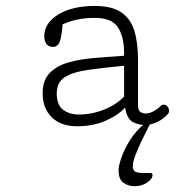

<svg xmlns="http://www.w3.org/2000/svg" viewBox="-20 -417 645 646"><path d="M433.6 209.5Q410.6 209.5 394.8 197.5Q378.9 185.5 378.9 155.8Q378.9 140.6 388.7 112.8Q398.4 85 417.5 54.4Q436.5 23.9 464.4 1H484.4Q482.9 4.4 473.9 21.7Q464.8 39.1 454.1 61.8Q443.4 84.5 435.1 106.4Q426.8 128.4 426.8 141.6Q426.8 157.7 436.5 161.4Q446.3 165 458 165H469.2Q477.5 165 485.4 165Q493.2 165 493.2 171.9Q493.2 184.6 475.1 197Q457 209.5 433.6 209.5ZM239.7 7.8Q184.6 7.8 154.1 -22.5Q123.5 -52.7 123.5 -102.5Q123.5 -147.5 147.7 -171.9Q171.9 -196.3 211.7 -207.3Q251.5 -218.3 300 -222.2Q348.6 -226.1 397.5 -229.5V-239.3Q397.5 -292.5 377 -324.7Q356.4 -356.9 298.3 -356.9Q239.3 -356.9 190.4 -335Q188.5 -300.8 182.1 -280Q175.8 -259.3 158.2 -259.3Q143.1 -259.3 136 -269.5Q128.9 -279.8 128.9 -294.4Q128.9 -339.4 176 -368.2Q223.1 -397 298.8 -397Q356.9 -397 388.4 -375.2Q419.9 -353.5 432.1 -313.2Q444.3 -272.9 444.3 -216.8V-64.5Q444.3 -45.4 452.4 -40.3Q460.4 -35.2 469.7 -35.2Q483.4 -35.2 497.6 -43.2Q511.7 -51.3 519 -59.1Q524.4 -64.9 530.8 -64.9Q538.1 -64.9 543.5 -58.6Q548.8 -52.2 548.8 -44.4Q548.8 -37.1 543.9 -32.2Q528.8 -16.1 508.5 -6.3Q488.3 3.4 465.8 3.4Q445.3 3.4 426.3 -6.8Q407.2 -17.1 400.9 -55.2Q378.4 -29.8 335.9 -11Q293.5 7.8 239.7 7.8ZM245.1 -31.7Q288.6 -31.7 329.8 -48.1Q371.1 -64.5 397.5 -92.3V-195.8Q327.1 -189 276.4 -181.9Q225.6 -174.8 198.2 -157.5Q170.9 -140.1 170.9 -102.5Q170.9 -63.5 192.4 -47.6Q213.9 -31.7 245.1 -31.7Z"/></svg>

Font: Cutive Mono
Style: Regular
Weight: 400
Designer: Vernon Adams
Foundry: Vernon Adams
Version: Version 1.110; ttfautohint (v1.8.4.7-5d5b)